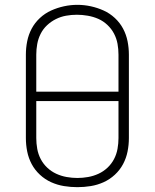

<svg xmlns="http://www.w3.org/2000/svg" viewBox="-20 -766 640 794"><path d="M300 8Q272 8 244.5 3.5Q217 -1 191.5 -12.5Q166 -24 145 -43.5Q124 -63 111 -87.5Q98 -112 92.5 -139.5Q87 -167 87 -195V-540Q87 -568 92.5 -595.5Q98 -623 111 -647.5Q124 -672 145 -691.5Q166 -711 191.5 -722.5Q217 -734 244.5 -740Q272 -746 300 -746Q328 -746 355.5 -740Q383 -734 408.5 -722.5Q434 -711 455 -691.5Q476 -672 489 -647.5Q502 -623 507.5 -595.5Q513 -568 513 -540V-195Q513 -167 507.5 -139.5Q502 -112 489 -87.5Q476 -63 455 -43.5Q434 -24 408.5 -12.5Q383 -1 355.5 3.5Q328 8 300 8ZM470 -387V-540Q470 -563 466 -585Q462 -607 451.5 -627Q441 -647 424 -663Q407 -679 386.5 -688Q366 -697 343 -701Q320 -705 298 -705Q275 -705 253 -701Q231 -697 211 -687Q191 -677 174.5 -661.5Q158 -646 148 -626Q138 -606 134 -584Q130 -562 130 -540V-387ZM300 -30Q322 -30 344.5 -34Q367 -38 387.5 -47.5Q408 -57 424.5 -72.5Q441 -88 451.5 -108Q462 -128 466 -150.5Q470 -173 470 -195V-348H130V-195Q130 -173 134 -150.5Q138 -128 148.5 -108Q159 -88 175.5 -72.5Q192 -57 212.5 -47.5Q233 -38 255.5 -34Q278 -30 300 -30Z"/></svg>

Font: Zed Sans Extralight Extended
Style: Regular
Weight: 200
Width: 7
Designer: Belleve Invis
Foundry: Belleve Invis
Version: Version 1.0.0; ttfautohint (v1.8.4)